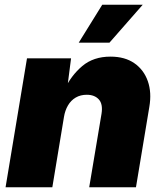

<svg xmlns="http://www.w3.org/2000/svg" viewBox="-20 -786 684 806"><path d="M248.5 -294.9 199.7 0H3.4L93.3 -541H278.3L260.3 -400.9L249 -407.2Q278.8 -469.7 325.7 -509Q372.6 -548.3 443.8 -548.3Q504.4 -548.3 544.2 -520.5Q584 -492.7 600.6 -445.1Q617.2 -397.5 606.9 -337.4L550.8 0H354.5L406.2 -308.6Q412.6 -349.1 394.8 -368.7Q377 -388.2 344.2 -388.2Q317.9 -388.2 297.9 -376.5Q277.8 -364.7 265.4 -343.5Q252.9 -322.3 248.5 -294.9ZM310.5 -606.9 409.2 -766.1H579.1L439.5 -606.9Z"/></svg>

Font: Inter 17pt Black
Style: Italic
Weight: 900
Italic angle: -9.3988°
Version: Version 4.001;git-66647c0bb